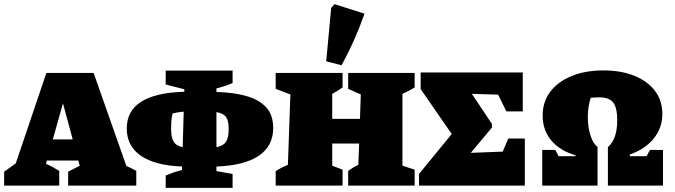

<svg xmlns="http://www.w3.org/2000/svg" viewBox="-49 -896 3258 927"><path d="M561 -95Q573 -90 585.5 -83.5Q598 -77 609 -71V0H280V-67L336 -96L329 -121H177L173 -105Q190 -98 206 -89Q222 -80 237 -71V0H-29V-67L27 -107L175 -544H403ZM206 -223H302L255 -397Z M751 11V-49Q769 -56 785.5 -62Q802 -68 830 -75V-92Q699 -97 631 -144Q563 -191 563 -276Q563 -445 841 -453V-465L751 -488V-555H1074V-495Q1055 -487 1035.5 -480.5Q1016 -474 996 -469V-452Q1078 -450 1140 -432.5Q1202 -415 1236 -378Q1270 -341 1270 -278Q1270 -191 1200.5 -144Q1131 -97 996 -92V-70L1074 -56V11ZM777 -274Q777 -234 788.5 -213.5Q800 -193 833 -185L838 -357Q805 -354 784 -348Q779 -323 778 -308.5Q777 -294 777 -274ZM1055 -273Q1055 -312 1043 -330Q1031 -348 996 -355V-185Q1031 -193 1043 -213Q1055 -233 1055 -273Z M1282 0V-70Q1295 -78 1308 -85Q1321 -92 1341 -100L1353 -440L1282 -467V-544H1605V-474Q1596 -468 1591 -464.5Q1586 -461 1579 -456.5Q1572 -452 1555 -443V-322H1689L1693 -440L1632 -467V-544H1953V-474Q1925 -456 1894 -443V-96L1953 -77V0H1632V-71Q1646 -80 1655.5 -86.5Q1665 -93 1681 -100L1685 -203H1555V-96L1605 -77V0ZM1600 -581 1526 -600 1550 -858 1566 -876 1711 -830Q1688 -765 1660.5 -703Q1633 -641 1600 -581Z M2405 -227H2485V0H1974V-56L2132 -249L1982 -466V-546H2475V-358H2396L2356 -439L2229 -443L2326 -298V-280L2224 -158L2378 -164Z M2569 0V-172H2632L2648 -142H2730V-146Q2655 -168 2613 -217.5Q2571 -267 2571 -338Q2571 -405 2608 -453.5Q2645 -502 2711 -529Q2777 -556 2864 -556Q2950 -556 3014 -530Q3078 -504 3113.5 -457Q3149 -410 3149 -345Q3149 -279 3107.5 -227.5Q3066 -176 2992 -150V-142H3073L3089 -172H3152V0H2886V-186Q2907 -203 2919 -235.5Q2931 -268 2931 -316Q2931 -376 2911.5 -401Q2892 -426 2845 -426Q2837 -426 2827 -425.5Q2817 -425 2803 -424Q2796 -402 2792.5 -378.5Q2789 -355 2789 -331Q2789 -285 2801 -245Q2813 -205 2835 -187H2836V0Z"/></svg>

Font: Piazzolla SC Black
Style: Regular
Weight: 900
Designer: Juan Pablo del Peral
Foundry: Huerta Tipografica
Version: Version 1.330